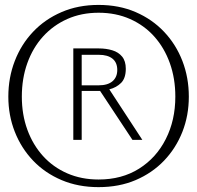

<svg xmlns="http://www.w3.org/2000/svg" viewBox="-20 -754 802 781"><path d="M380.8 7.2Q298.2 7.2 230.6 -21.4Q163 -50 114.7 -100.6Q66.4 -151.3 40.2 -217.9Q13.9 -284.5 13.9 -360.8Q13.9 -438.2 40.1 -505.9Q66.2 -573.6 114.5 -624.6Q162.8 -675.7 230.4 -704.8Q297.9 -734 380.8 -734Q464.4 -734 531.8 -704.8Q599.2 -675.7 647.5 -624.6Q695.8 -573.6 722 -505.9Q748.1 -438.2 748.1 -360.8Q748.1 -284.5 722 -217.9Q695.8 -151.3 647.4 -100.6Q598.9 -50 531.7 -21.4Q464.5 7.2 380.8 7.2ZM312.3 -406.9H380.7Q418.3 -406.9 437.6 -423.5Q457 -440.1 457 -469.5Q457 -499.7 437.5 -515.4Q418 -531.1 381.9 -531.1H312.3ZM278.2 -185V-557H382.2Q412 -557 436.9 -549.4Q461.8 -541.9 476.8 -523.7Q491.7 -505.5 491.7 -474.3Q491.7 -436.1 472.8 -417Q453.8 -397.9 424.7 -390.5L559 -185H518.8L387.1 -384.2Q386.2 -384.2 383.5 -384.2Q380.8 -384.2 379 -384.2H312.3V-185ZM381 -23.8Q475.7 -23.8 545.8 -68Q615.9 -112.1 654.5 -188.6Q693.2 -265.1 693.2 -361Q693.2 -434.7 670.9 -497.1Q648.6 -559.4 607.7 -605.2Q566.8 -651 509.1 -676.6Q451.5 -702.2 381.2 -702.2Q310.9 -702.2 253.6 -676.6Q196.3 -651 154.8 -605.2Q113.4 -559.4 91.1 -497Q68.8 -434.7 68.8 -360.9Q68.8 -288.1 91.2 -226.6Q113.6 -165.1 154.8 -119.5Q196.1 -73.9 253.5 -48.9Q310.9 -23.8 381 -23.8Z"/></svg>

Font: Panamera Thin
Style: Regular
Weight: 100
Designer: Bastien Sozeau
Foundry: NBR — Bastien Sozeau
Version: Version 3.003;gftools[0.9.33]